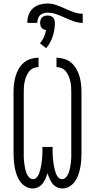

<svg xmlns="http://www.w3.org/2000/svg" viewBox="-20 -1063 540 1091"><path d="M166 8Q145 8 126 -3Q107 -14 94.5 -31.5Q82 -49 75 -69Q68 -89 64 -110Q60 -131 58.5 -152.5Q57 -174 57 -195V-540Q57 -563 59.5 -585.5Q62 -608 68.5 -630Q75 -652 86.5 -672Q98 -692 115 -706.5Q132 -721 154.5 -728Q177 -735 199 -735V-682Q184 -682 169.5 -675.5Q155 -669 145.5 -657Q136 -645 130 -630.5Q124 -616 120.5 -601Q117 -586 116 -570.5Q115 -555 115 -540V-195Q115 -184 115 -173.5Q115 -163 116 -152.5Q117 -142 118.5 -131Q120 -120 122 -109.5Q124 -99 127 -89Q130 -79 135 -69.5Q140 -60 148.5 -52.5Q157 -45 167 -45Q180 -45 188.5 -54.5Q197 -64 201.5 -75.5Q206 -87 209 -99Q212 -111 214 -123Q216 -135 217.5 -147Q219 -159 220 -171.5Q221 -184 221 -196Q221 -208 221 -221V-228H279V-221Q279 -208 279 -196Q279 -184 280 -171.5Q281 -159 282.5 -147Q284 -135 286 -123Q288 -111 291 -99Q294 -87 298.5 -75.5Q303 -64 311.5 -54.5Q320 -45 333 -45Q343 -45 351.5 -52.5Q360 -60 365 -69.5Q370 -79 373 -89Q376 -99 378 -109.5Q380 -120 381.5 -131Q383 -142 384 -152.5Q385 -163 385 -173.5Q385 -184 385 -195V-540Q385 -555 384 -570.5Q383 -586 379.5 -601Q376 -616 370 -630.5Q364 -645 354.5 -657Q345 -669 330.5 -675.5Q316 -682 301 -682V-735Q323 -735 345.5 -728Q368 -721 385 -706.5Q402 -692 413.5 -672Q425 -652 431.5 -630Q438 -608 440.5 -585.5Q443 -563 443 -540V-195Q443 -174 441.5 -152.5Q440 -131 436 -110Q432 -89 425 -69Q418 -49 405.5 -31.5Q393 -14 374 -3Q355 8 334 8Q318 8 303 0.5Q288 -7 278 -20Q268 -33 261.5 -48Q255 -63 250 -79Q245 -63 238.5 -48Q232 -33 222 -20Q212 -7 197 0.5Q182 8 166 8ZM135 -933Q135 -956 142.5 -978Q150 -1000 166.5 -1015Q183 -1030 205 -1036.5Q227 -1043 250 -1043Q276 -1043 301 -1034Q326 -1025 350 -1014Q374 -1003 399 -994Q424 -985 450 -985V-933Q424 -933 399 -942Q374 -951 350 -962Q326 -973 301 -982Q276 -991 250 -991Q238 -991 226.5 -987.5Q215 -984 207 -976Q199 -968 195.5 -956.5Q192 -945 192 -933ZM242 -789 207 -817Q221 -833 229.5 -852Q238 -871 242 -892Q235 -893 228 -896Q221 -899 216.5 -905Q212 -911 210 -918Q208 -925 208 -933Q208 -941 210.5 -949.5Q213 -958 219 -964Q225 -970 233.5 -972.5Q242 -975 250 -975Q258 -975 266.5 -972.5Q275 -970 281 -964Q287 -958 289.5 -949.5Q292 -941 292 -933Q292 -894 279.5 -856Q267 -818 242 -789Z"/></svg>

Font: Iosevka Term Curly Light
Style: Regular
Weight: 300
Designer: Belleve Invis
Foundry: Belleve Invis
Version: Version 32.3.0